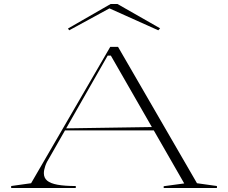

<svg xmlns="http://www.w3.org/2000/svg" viewBox="-20 -943 1144 963"><path d="M36 0V-10L136 -24L533 -708H572L968 -24L1068 -10V0H801V-9L904 -23L536 -664H520L229 -154Q214 -131 207 -110.5Q200 -90 200 -74Q200 -51 216.5 -37Q233 -23 268.5 -16.5Q304 -10 360 -10V0ZM299 -289V-299L754 -306V-289ZM327 -791 321 -800 535 -923H569L783 -801L774 -791L529 -901Z"/></svg>

Font: Kalnia Expanded ExtraLight
Style: Regular
Weight: 250
Width: 7
Designer: Frida Medrano
Foundry: Frida Medrano
Version: Version 1.105